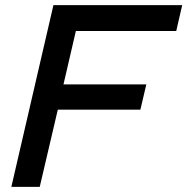

<svg xmlns="http://www.w3.org/2000/svg" viewBox="-20 -724 726 744"><path d="M663 -604H274L226 -397H547L524 -299H204L134 0H24L187 -704H686Z"/></svg>

Font: Prodigy Sans Medium
Style: Italic
Weight: 500
Italic angle: -13°
Designer: Wei Huang
Foundry: Wei Huang
Version: Version 1.003; ttfautohint (v1.8.3)